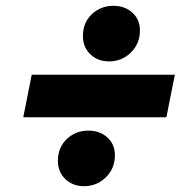

<svg xmlns="http://www.w3.org/2000/svg" viewBox="-20 -680 649 660"><path d="M265 -556Q265 -602 295.5 -631Q326 -660 370 -660Q409 -660 435 -636.5Q461 -613 461 -575Q461 -530 430 -499.5Q399 -469 355 -469Q316 -469 290.5 -493.5Q265 -518 265 -556ZM89 -423H581L552 -277H60ZM179 -127Q179 -173 209.5 -202Q240 -231 284 -231Q323 -231 349 -207.5Q375 -184 375 -146Q375 -101 344 -70.5Q313 -40 269 -40Q230 -40 204.5 -64.5Q179 -89 179 -127Z"/></svg>

Font: Montserrat Alternates ExtraBold
Style: Italic
Weight: 800
Italic angle: -11.3°
Designer: Julieta Ulanovsky
Foundry: Julieta Ulanovsky
Version: Version 7.200